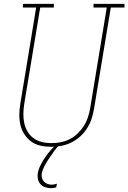

<svg xmlns="http://www.w3.org/2000/svg" viewBox="-20 -755 667 998"><path d="M246 8Q217 8 190 2Q163 -4 142 -19.5Q121 -35 106.5 -57.5Q92 -80 86 -106.5Q80 -133 80.5 -161.5Q81 -190 86 -218L168 -716H99V-735H260V-716H189L106 -215Q102 -190 101.5 -164.5Q101 -139 106 -115.5Q111 -92 123 -71.5Q135 -51 154 -37Q173 -23 197 -17Q221 -11 247 -11Q271 -11 295 -15.5Q319 -20 342 -31.5Q365 -43 384 -61.5Q403 -80 416.5 -101.5Q430 -123 437.5 -147Q445 -171 449 -194L535 -716H466V-735H627V-716H556L469 -191Q465 -165 456.5 -139Q448 -113 433.5 -89.5Q419 -66 397.5 -46.5Q376 -27 351 -14.5Q326 -2 299 3Q272 8 246 8ZM244 223Q229 223 214.5 218Q200 213 190.5 202.5Q181 192 177.5 177Q174 162 176 147Q180 125 190.5 104Q201 83 214.5 63Q228 43 244 25Q260 7 278 -8H288L287 0Q272 16 259 34Q246 52 234 70Q222 88 211.5 107.5Q201 127 197 147Q195 159 198 170Q201 181 208.5 189Q216 197 227 201Q238 205 249 205Q256 205 262.5 203.5Q269 202 276 200L272 219Q265 221 258 222Q251 223 244 223Z"/></svg>

Font: Iosevka HT Thin Extended
Style: Italic
Weight: 100
Width: 7
Italic angle: -9°
Monospace: yes
Designer: Belleve Invis
Foundry: Belleve Invis
Version: Version 32.3.0; ttfautohint (v1.8.4)